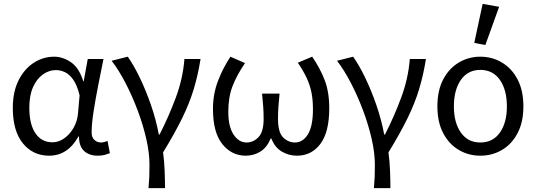

<svg xmlns="http://www.w3.org/2000/svg" viewBox="-20 -790 2762 989"><path d="M233 12Q150 12 98 -51.5Q46 -115 46 -234Q46 -318 76 -377Q106 -436 154.5 -467Q203 -498 259 -498Q304 -498 346 -469Q388 -440 409 -371H411L432 -486H513Q500 -422 486 -351Q472 -280 462 -216Q452 -152 452 -107Q452 -82 466.5 -69Q481 -56 500 -56Q508 -56 517.5 -58.5Q527 -61 534 -64L546 -1Q536 3 520.5 7.5Q505 12 483 12Q440 12 413.5 -12Q387 -36 387 -87H384Q329 12 233 12ZM250 -57Q282 -57 311 -77.5Q340 -98 359.5 -132.5Q379 -167 382 -208L390 -299Q377 -352 357 -380Q337 -408 314 -418.5Q291 -429 268 -429Q233 -429 201.5 -407Q170 -385 150.5 -342Q131 -299 131 -235Q131 -150 162.5 -103.5Q194 -57 250 -57Z M745 179Q748 146 749 122Q750 98 750 58Q750 -2 733.5 -74.5Q717 -147 689 -221.5Q661 -296 626.5 -362.5Q592 -429 555 -477L638 -498Q668 -456 699.5 -391Q731 -326 757.5 -249.5Q784 -173 798 -97H802Q849 -189 885.5 -287Q922 -385 930 -486H1013Q1000 -404 978 -331Q956 -258 918 -180.5Q880 -103 820 -5Q826 38 828 87.5Q830 137 830 179Z M1246 12Q1173 12 1125 -48Q1077 -108 1077 -229Q1077 -306 1103 -373.5Q1129 -441 1167 -498L1242 -465Q1201 -405 1178.5 -348Q1156 -291 1156 -214Q1156 -138 1183 -97Q1210 -56 1250 -56Q1285 -56 1311.5 -83.5Q1338 -111 1338 -178Q1338 -208 1336 -238.5Q1334 -269 1330 -308H1420Q1416 -269 1414 -238.5Q1412 -208 1412 -178Q1412 -108 1438.5 -82Q1465 -56 1499 -56Q1540 -56 1566 -98Q1592 -140 1592 -227Q1592 -277 1584 -315.5Q1576 -354 1559 -390Q1542 -426 1514 -467L1588 -498Q1628 -440 1652 -378.5Q1676 -317 1676 -232Q1676 -110 1630.5 -49Q1585 12 1509 12Q1468 12 1432 -9Q1396 -30 1378 -76H1374Q1355 -30 1321 -9Q1287 12 1246 12Z M1906 179Q1909 146 1910 122Q1911 98 1911 58Q1911 -2 1894.5 -74.5Q1878 -147 1850 -221.5Q1822 -296 1787.5 -362.5Q1753 -429 1716 -477L1799 -498Q1829 -456 1860.5 -391Q1892 -326 1918.5 -249.5Q1945 -173 1959 -97H1963Q2010 -189 2046.5 -287Q2083 -385 2091 -486H2174Q2161 -404 2139 -331Q2117 -258 2079 -180.5Q2041 -103 1981 -5Q1987 38 1989 87.5Q1991 137 1991 179Z M2454 12Q2394 12 2343.5 -17.5Q2293 -47 2263 -104Q2233 -161 2233 -242Q2233 -324 2263 -381Q2293 -438 2343.5 -468Q2394 -498 2454 -498Q2515 -498 2565.5 -468Q2616 -438 2646 -381Q2676 -324 2676 -242Q2676 -161 2646 -104Q2616 -47 2565.5 -17.5Q2515 12 2454 12ZM2454 -56Q2519 -56 2555 -107Q2591 -158 2591 -242Q2591 -327 2555 -378.5Q2519 -430 2454 -430Q2390 -430 2354 -378.5Q2318 -327 2318 -242Q2318 -158 2354 -107Q2390 -56 2454 -56ZM2480 -558 2423 -569 2466 -770 2551 -755Z"/></svg>

Font: .
Style: 
Weight: 400
Designer: Paul D. Hunt, Dalton Maag
Foundry: Dalton Maag Ltd
Version: Version 1.200